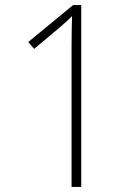

<svg xmlns="http://www.w3.org/2000/svg" viewBox="-20 -734 540 754"><path d="M261 0H299V-714H267L91 -569L114 -542L213 -625C236 -645 248 -655 263 -671C262 -640 261 -597 261 -547Z"/></svg>

Font: Noto Sans Devanagari UI SemiCondensed ExtraLight
Style: Regular
Weight: 200
Width: 4
Designer: Jelle Bosma - Monotype Design Team
Foundry: Monotype Imaging Inc.
Version: Version 2.004